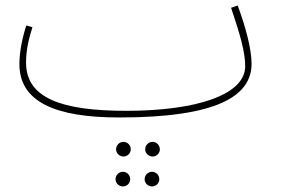

<svg xmlns="http://www.w3.org/2000/svg" viewBox="-20 -403 1015 693"><path d="M410 21C761 21 888 -55 888 -173C888 -225 867 -305 838 -383L814 -375C847 -278 865 -214 865 -164C865 -60 687 -3 436 -3C204 -3 74 -48 74 -177C74 -225 85 -266 97 -305L75 -311C61 -269 50 -215 50 -172C50 -36 178 21 410 21ZM531 162C545 162 557 150 557 136C557 121 545 109 531 109C516 109 504 121 504 136C504 150 516 162 531 162ZM426 162C440 162 452 150 452 136C452 121 440 109 426 109C411 109 399 121 399 136C399 150 411 162 426 162ZM529 270C543 270 555 258 555 244C555 229 543 217 529 217C514 217 502 229 502 244C502 258 514 270 529 270ZM424 270C438 270 450 258 450 244C450 229 438 217 424 217C409 217 397 229 397 244C397 258 409 270 424 270Z"/></svg>

Font: Noto Sans Arabic UI Th
Style: Regular
Weight: 100
Designer: Monotype Design Team, Nadine Chahine and Nizar Qandah
Foundry: Monotype Imaging Inc.
Version: Version 2.010